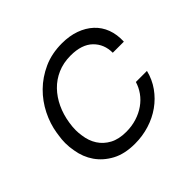

<svg xmlns="http://www.w3.org/2000/svg" viewBox="-139 -706 882 882"><g transform="rotate(-45 302.0 -265.0)"><path d="M274 17Q207 17 161.5 -7.5Q116 -32 89 -71Q62 -110 54 -160Q49 -186 49 -212Q49 -235 53 -259L55 -273Q63 -324 87.5 -373Q112 -422 151 -460.5Q190 -499 243 -523Q296 -547 362 -547Q411 -547 450 -533Q489 -519 516.5 -493.5Q544 -468 557.5 -432Q571 -396 569 -351H497Q497 -407 460 -443Q423 -479 351 -479Q304 -479 266 -462.5Q228 -446 200 -417Q172 -388 154 -349.5Q136 -311 129 -266Q125 -242 125 -220Q125 -201 128 -183Q133 -144 152 -114.5Q171 -85 203.5 -67.5Q236 -50 284 -50Q320 -50 352 -60Q384 -70 409.5 -88Q435 -106 452 -130Q469 -154 477 -181H549Q538 -136 512 -99.5Q486 -63 449.5 -37Q413 -11 368 3Q323 17 274 17Z"/></g></svg>

Font: Sora Light
Style: Italic
Weight: 300
Designer: Jonathan Barnbrook, Juli√°n Moncada
Version: Version 1.000